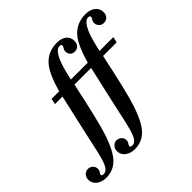

<svg xmlns="http://www.w3.org/2000/svg" viewBox="-385 -910 1328 1328"><g transform="rotate(-45 278.5 -246.5)"><path d="M236 -449H401Q436 -574 480 -630Q535 -698 627 -698Q672 -698 699 -676.5Q726 -655 726 -618Q726 -594 712 -579Q698 -564 675 -564Q654 -564 640 -578.5Q626 -593 626 -614Q626 -627 634 -638.5Q642 -650 642 -656Q642 -669 624 -669Q598 -669 574 -628.5Q550 -588 532 -515L516 -449H651L642 -407H509Q446 -109 414 -13Q372 113 324 159Q277 205 210 205Q167 205 139 183Q111 161 111 126Q111 103 126 87Q141 71 162 71Q182 71 197 85Q212 99 212 120Q212 134 204 145Q196 156 196 162Q196 174 214 174Q244 174 262.5 135Q281 96 304 -15Q315 -69 392 -407H229Q166 -109 134 -13Q92 113 44 159Q-3 205 -70 205Q-113 205 -141 183Q-169 161 -169 126Q-169 103 -154 87Q-139 71 -118 71Q-98 71 -83 85Q-68 99 -68 120Q-68 134 -76 145Q-84 156 -84 162Q-84 174 -66 174Q-36 174 -17.5 135Q1 96 24 -15Q35 -69 112 -407H38L47 -449H121Q156 -574 200 -630Q255 -698 347 -698Q392 -698 417.5 -677.5Q443 -657 443 -620Q443 -596 429 -581Q415 -566 392 -566Q371 -566 358.5 -579.5Q346 -593 346 -614Q346 -627 354 -638.5Q362 -650 362 -656Q362 -669 344 -669Q318 -669 294 -628.5Q270 -588 252 -515Z"/></g></svg>

Font: STIX
Style: Bold Italic
Weight: 700
Italic angle: -16.33°
Designer: MicroPress Inc., with final additions and corrections provided by Coen Hoffman, Elsevier (retired)
Version: Version 1.1.1